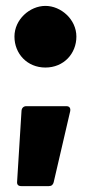

<svg xmlns="http://www.w3.org/2000/svg" viewBox="-20 -520 294 651"><path d="M134 -291C196 -291 239 -338 239 -396C239 -454 187 -500 134 -500C81 -500 29 -454 29 -396C29 -338 72 -291 134 -291ZM52 111H146C155 111 160 106 162 98L218 -143C220 -154 215 -160 205 -160H69C60 -160 54 -154 53 -145L38 96C37 106 42 111 52 111Z"/></svg>

Font: Barlow Condensed Black
Style: Regular
Weight: 900
Width: 3
Designer: Jeremy Tribby
Foundry: Tribby Type
Version: Version 1.422;hotconv 1.0.109;makeotfexe 2.5.65596